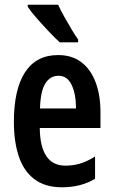

<svg xmlns="http://www.w3.org/2000/svg" viewBox="-20 -786 482 816"><path d="M227 -552Q286 -552 326 -521.5Q366 -491 386.5 -436Q407 -381 407 -309V-242H149Q151 -82 258 -82Q291 -82 321 -91Q351 -100 384 -121V-26Q323 10 244 10Q171 10 125.5 -25Q80 -60 59.5 -122.5Q39 -185 39 -268Q39 -406 86.5 -479Q134 -552 227 -552ZM229 -464Q193 -464 172.5 -431Q152 -398 150 -325H303Q303 -386 284.5 -425Q266 -464 229 -464ZM227 -766Q237 -744 252.5 -716Q268 -688 284 -661.5Q300 -635 312 -618V-606H234Q216 -622 189 -650.5Q162 -679 136.5 -708Q111 -737 98 -757V-766Z"/></svg>

Font: Noto Sans Arabic ExtCond SemBd
Style: Regular
Weight: 600
Width: 2
Designer: Monotype Design Team, Nadine Chahine, Nizar Qandah and Khaled Hosny
Foundry: Monotype Imaging Inc.
Version: Version 2.012; ttfautohint (v1.8.4.7-5d5b)